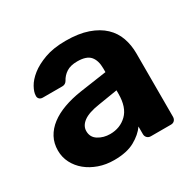

<svg xmlns="http://www.w3.org/2000/svg" viewBox="-123 -666 827 812"><g transform="rotate(-30 290.0 -260.0)"><path d="M216 10Q176 10 142 -2Q108 -14 83 -34.5Q58 -55 43.5 -83Q29 -111 29 -144Q29 -179 44 -207Q59 -235 86.5 -256Q114 -277 152.5 -291Q191 -305 238 -312L369 -331V-349Q369 -388 351 -409Q333 -430 288 -430Q255 -430 235 -417Q215 -404 204 -383Q196 -370 181 -370H86Q75 -370 69 -376.5Q63 -383 64 -392Q64 -409 77 -432.5Q90 -456 117 -477.5Q144 -499 186.5 -514.5Q229 -530 289 -530Q352 -530 396.5 -514.5Q441 -499 469 -472.5Q497 -446 509.5 -410.5Q522 -375 522 -334V-25Q522 -14 515.5 -7Q509 0 498 0H400Q389 0 382 -7Q375 -14 375 -25V-62Q355 -33 316.5 -11.5Q278 10 216 10ZM256 -94Q305 -94 338 -126Q371 -158 371 -224V-241L278 -226Q224 -218 199 -199.5Q174 -181 174 -155Q174 -125 199 -109.5Q224 -94 256 -94Z"/></g></svg>

Font: Fz Rubik SemBd
Style: Regular
Weight: 600
Designer: Hubert and Fischer
Foundry: Hubert and Fischer
Version: Vit hóa bi FontZin.com